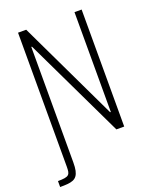

<svg xmlns="http://www.w3.org/2000/svg" viewBox="-160 -778 853 1061"><g transform="rotate(-20 266.5 -247.5)"><path d="M6 193V158Q31 158 46 155.5Q61 153 68 146.5Q75 140 77 129Q79 118 79 101V-688H127L407 -101H411V-688H453V0H407L125 -589H121V89Q121 119 117 137.5Q113 156 104.5 167.5Q96 179 82 184.5Q68 190 49.5 191.5Q31 193 6 193Z"/></g></svg>

Font: Saira Condensed ExtraLight
Style: Regular
Weight: 250
Width: 3
Designer: Hector Gatti with collaboration of the Omnibus-Type team
Foundry: Omnibus-Type
Version: Version 1.101